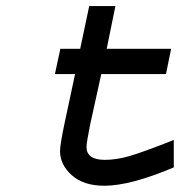

<svg xmlns="http://www.w3.org/2000/svg" viewBox="-20 -589 626 623"><path d="M269.5 -569.3H354.5L326.2 -430.7H535.2L518.6 -348.6H308.6L272.5 -184.6Q260.7 -126 260.7 -112.3Q260.7 -70.3 320.3 -70.3Q357.4 -70.3 399.9 -82.5Q442.4 -94.7 543.9 -134.8V-45.9Q403.3 13.7 318.4 13.7Q251 13.7 212.9 -20.5Q174.8 -54.7 174.8 -98.6Q174.8 -120.1 190.4 -193.4L223.6 -348.6H158.2L175.8 -430.7H240.2Z"/></svg>

Font: Thabit-Bold-Oblique
Style: Bold Oblique
Weight: 700
Designer: Regenerated by Nadim Shaikli
Foundry: MAK Alagha
Version: 0.01